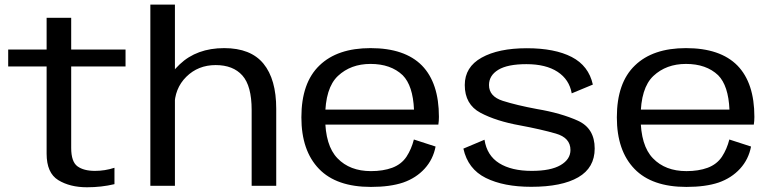

<svg xmlns="http://www.w3.org/2000/svg" viewBox="-20 -805 3349 832"><path d="M357 6.5Q419.5 6.5 476 -7V-78Q435 -64.5 391.5 -64.5Q343 -64.5 315.8 -84.2Q288.5 -104 288.5 -164V-517H524V-590.5H288.5V-728H182V-590.5H15.5V-517H182V-139Q182 -55.5 232.5 -24.5Q283 6.5 357 6.5Z M631.5 0H738V-785H631.5ZM1070.5 0H1177V-333.5Q1177 -461.5 1121.8 -529Q1066.5 -596.5 951.5 -596.5Q832.5 -596.5 758.5 -526Q684.5 -455.5 684.5 -379.5L736 -343Q736 -421.5 787.2 -472.2Q838.5 -523 914.5 -523Q990 -523 1030.2 -478Q1070.5 -433 1070.5 -328.5Z M1587.5 5V-63.5Q1496 -63.5 1442.5 -119Q1389 -174 1389 -296.5Q1389 -424 1444.5 -476Q1500 -528 1585.5 -528Q1673.5 -528 1725 -479Q1769.5 -434 1774 -330H1377.5V-265H1879.5Q1882 -280.5 1882 -298.5Q1882 -445.5 1808.5 -521Q1734 -596.5 1585.5 -596.5Q1442 -596.5 1364.5 -521.5Q1286 -446.5 1286 -296.5Q1286 -152 1362.5 -73Q1438 5 1587.5 5ZM1587.5 -63.5V5Q1670.5 5 1727 -14Q1783 -33.5 1820 -74Q1857 -114.5 1867.5 -170L1773.5 -200.5Q1763 -159 1741.5 -126Q1719.5 -93 1679.5 -78Q1640 -63.5 1587.5 -63.5Z M2282 4.5Q2414.5 4.5 2485.8 -36.8Q2557 -78 2557 -161.5Q2557 -249 2484 -282Q2411 -315 2307 -332.5Q2218.5 -349 2158.8 -368Q2099 -387 2099 -436.5Q2099 -478 2139.2 -502.5Q2179.5 -527 2261 -527Q2345.5 -527 2396.2 -493.8Q2447 -460.5 2457.5 -400.5L2549 -438.5Q2531 -520 2457.5 -558Q2384 -596 2263 -596Q2140 -596 2067 -555.2Q1994 -514.5 1994 -436.5Q1994 -352.5 2062.2 -316.2Q2130.5 -280 2234 -261.5Q2325 -244.5 2388.5 -226.2Q2452 -208 2452 -155Q2452 -114.5 2409.2 -89.5Q2366.5 -64.5 2284 -64.5Q2196.5 -64.5 2143.2 -97.8Q2090 -131 2079.5 -199.5L1988 -161Q2007.5 -72.5 2085 -34Q2162.5 4.5 2282 4.5Z M2954.5 5V-63.5Q2863 -63.5 2809.5 -119Q2756 -174 2756 -296.5Q2756 -424 2811.5 -476Q2867 -528 2952.5 -528Q3040.5 -528 3092 -479Q3136.5 -434 3141 -330H2744.5V-265H3246.5Q3249 -280.5 3249 -298.5Q3249 -445.5 3175.5 -521Q3101 -596.5 2952.5 -596.5Q2809 -596.5 2731.5 -521.5Q2653 -446.5 2653 -296.5Q2653 -152 2729.5 -73Q2805 5 2954.5 5ZM2954.5 -63.5V5Q3037.5 5 3094 -14Q3150 -33.5 3187 -74Q3224 -114.5 3234.5 -170L3140.5 -200.5Q3130 -159 3108.5 -126Q3086.5 -93 3046.5 -78Q3007 -63.5 2954.5 -63.5Z"/></svg>

Font: Anybody SemiExpanded
Style: Regular
Weight: 400
Width: 6
Designer: Tyler Finck
Foundry: Etcetera Type Company
Version: Version 1.113;gftools[0.9.25]